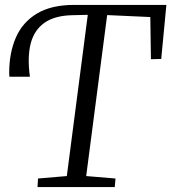

<svg xmlns="http://www.w3.org/2000/svg" viewBox="-20 -763 698 783"><path d="M133 0 135 -35 252.5 -45 338 -702.5 274.5 -701Q203 -699.5 161 -669.8Q119 -640 105 -584.8Q91 -529.5 102 -450H18.5Q18 -454 17.8 -458Q17.5 -462 17.5 -465.5Q17.5 -547.5 44.8 -610Q72 -672.5 130.8 -707.8Q189.5 -743 282.5 -743H658.5L637.5 -522.5L595.5 -521.5L593 -693.5L417 -701.5L331.5 -45L451 -35L448 0Z"/></svg>

Font: Merriweather 36pt Light
Style: Italic
Weight: 300
Italic angle: -7.8°
Version: Version 2.101